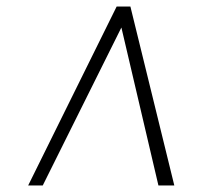

<svg xmlns="http://www.w3.org/2000/svg" viewBox="-20 -768 631 586"><path d="M66 -202 336 -748H378L512 -202H463.5L350.5 -684L110.5 -202Z"/></svg>

Font: Merriweather 144pt
Style: Italic
Weight: 400
Italic angle: -7.8°
Version: Version 2.101